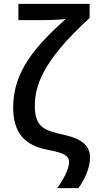

<svg xmlns="http://www.w3.org/2000/svg" viewBox="-20 -780 501 992"><path d="M445 34C445 -24 409 -62 308 -84C212 -105 160 -122 160 -231C160 -332 194 -460 443 -687V-760H75V-676H196C245 -676 305 -679 319 -682C169 -545 48 -416 48 -225C48 -93 108 -27 231 -5C324 12 337 32 337 57C337 92 309 147 275 192H385C416 149 445 92 445 34Z"/></svg>

Font: Noto Sans Thai Medium
Style: Regular
Weight: 500
Designer: Monotype Design Team
Foundry: Monotype Imaging Inc.
Version: Version 1.901